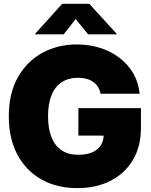

<svg xmlns="http://www.w3.org/2000/svg" viewBox="-20 -970 787 1001"><path d="M382.8 10.7Q275.9 10.7 195.6 -34.7Q115.2 -80.1 70.6 -164.1Q25.9 -248 25.9 -362.8Q25.9 -483.9 73.5 -567.6Q121.1 -651.4 201.4 -694.8Q281.7 -738.3 380.4 -738.3Q445.8 -738.3 503.2 -720Q560.5 -701.7 604.7 -667.2Q648.9 -632.8 675.8 -585.7Q702.6 -538.6 708 -481.4H504.4Q500.5 -501 491 -516.4Q481.4 -531.7 466.6 -542.5Q451.7 -553.2 431.6 -558.8Q411.6 -564.5 386.7 -564.5Q336.4 -564.5 301.3 -541Q266.1 -517.6 248.3 -472.9Q230.5 -428.2 230.5 -364.3Q230.5 -299.8 248.3 -254.9Q266.1 -210 301 -186.5Q335.9 -163.1 388.2 -163.1Q431.6 -163.1 461.2 -176Q490.7 -189 505.6 -212.4Q520.5 -235.8 520.5 -267.1L558.6 -263.2H388.7V-406.2H714.8V-303.2Q714.8 -206.5 672.9 -136Q630.9 -65.4 556.2 -27.3Q481.4 10.7 382.8 10.7ZM312 -791H162.6V-793L304.2 -950.2H445.3L588.9 -793V-791H439.5L374.5 -870.6Z"/></svg>

Font: Inter 24pt Black
Style: Regular
Weight: 900
Designer: Rasmus Andersson
Foundry: rsms
Version: Version 4.001;git-66647c0bb